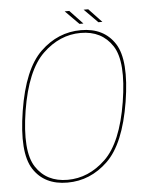

<svg xmlns="http://www.w3.org/2000/svg" viewBox="-50 -721 612 767"><g transform="rotate(-5 255.5 -337.0)"><path d="M190 4Q282 4 352 -63.5Q422 -131 449 -297Q475.5 -462 431.8 -530Q388 -598 296 -598Q203.5 -598 133.2 -530.2Q63 -462.5 36.5 -297Q10 -131.5 53.8 -63.8Q97.5 4 190 4ZM191.5 -7Q107 -7 64.8 -71.5Q22.5 -136 48 -297Q74 -456.5 141.8 -521.8Q209.5 -587 294 -587Q378.5 -587 421 -522.2Q463.5 -457.5 437.5 -297Q411.5 -137 343.8 -72Q276 -7 191.5 -7ZM368.5 -623.5H384.5L332.5 -678.5H314ZM292.5 -623.5H308.5L256.5 -678.5H238Z"/></g></svg>

Font: Anybody UltraCondensed Thin Thin
Style: Italic
Weight: 250
Italic angle: -10°
Version: Version 1.111